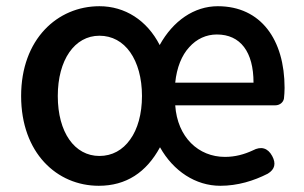

<svg xmlns="http://www.w3.org/2000/svg" viewBox="-20 -584 978 618"><path d="M804 -245H866C881 -245 892 -255 894 -267C895 -277 896 -289 896 -301C896 -456 820 -564 681 -564C605 -564 537 -517 494 -439C453 -519 382 -564 300 -564C165 -564 48 -458 48 -275C48 -92 163 14 298 14C386 14 451 -29 495 -110C538 -33 610 14 689 14C745 14 797 -2 842 -25C865 -39 869 -58 856 -82C842 -108 820 -114 794 -100C766 -87 737 -79 704 -79C619 -79 551 -142 544 -245H717ZM399 -135C375 -101 341 -82 300 -82C220 -82 166 -158 166 -275C166 -391 220 -469 300 -469C341 -469 375 -450 399 -416C423 -382 437 -333 437 -275C437 -217 423 -168 399 -135ZM589 -432C613 -459 644 -473 678 -473C754 -473 796 -417 796 -318H670H544C549 -367 565 -406 589 -432Z"/></svg>

Font: GenSenRounded2 TW M
Style: Regular
Weight: 500
Version: Version 2.100;PS 2.1;hotconv 16.6.51;makeotf.lib2.5.65220 DE